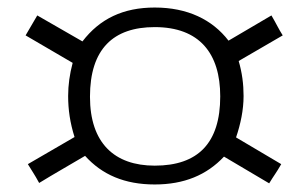

<svg xmlns="http://www.w3.org/2000/svg" viewBox="-20 -562 819 510"><path d="M48 -468 173 -395C165 -365 161 -336 161 -307C161 -271 166 -236 178 -198L54 -126C66 -106 71 -100 84 -76C123 -100 169 -126 206 -148C251 -98 311 -72 391 -72C469 -72 529 -97 575 -146L695 -75C707 -95 714 -103 727 -126L607 -197C619 -232 627 -270 627 -307C627 -339 623 -369 614 -400L731 -468C720 -485 714 -499 701 -521L587 -454C544 -510 478 -542 391 -542C307 -542 245 -512 199 -452L79 -521ZM391 -122C284 -122 219 -182 219 -305C219 -432 281 -490 391 -490C510 -490 565 -420 565 -306C565 -182 506 -122 391 -122Z"/></svg>

Font: Passion One
Style: Regular
Weight: 400
Designer: Alejandro Lo Celso
Foundry: Fontstage
Version: Version 1.001